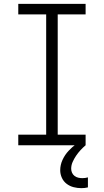

<svg xmlns="http://www.w3.org/2000/svg" viewBox="-20 -755 540 998"><path d="M75 0V-55H220V-680H75V-735H425V-680H280V-55H425V0ZM403 223Q383 223 363 218Q343 213 326.5 200.5Q310 188 301.5 169Q293 150 293 130Q293 102 305 76Q317 50 336 29.5Q355 9 377.5 -7.5Q400 -24 425 -37V0Q411 12 398.5 25.5Q386 39 375.5 54.5Q365 70 357.5 87Q350 104 350 122Q350 133 354.5 143Q359 153 367.5 159.5Q376 166 386.5 168.5Q397 171 408 171Q416 171 423 170Q430 169 437 167V219Q429 221 420.5 222Q412 223 403 223Z"/></svg>

Font: Iosevka Term Curly Light
Style: Regular
Weight: 300
Designer: Belleve Invis
Foundry: Belleve Invis
Version: Version 32.3.0